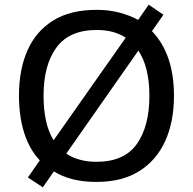

<svg xmlns="http://www.w3.org/2000/svg" viewBox="-20 -767 823 820"><path d="M723 -358Q723 -247 685.5 -164.5Q648 -82 574.5 -36Q501 10 392 10Q282 10 210 -35L163 33L99 -9L150 -82Q105 -130 83 -200.5Q61 -271 61 -359Q61 -469 97 -551Q133 -633 206.5 -679Q280 -725 393 -725Q444 -725 488.5 -713.5Q533 -702 570 -682L615 -747L678 -704L629 -634Q723 -536 723 -358ZM166 -358Q166 -299 176.5 -251Q187 -203 209 -168L517 -606Q467 -639 393 -639Q276 -639 221 -564Q166 -489 166 -358ZM618 -358Q618 -480 571 -551L263 -111Q288 -94 320.5 -85Q353 -76 392 -76Q510 -76 564 -151.5Q618 -227 618 -358Z"/></svg>

Font: Noto Sans Kayah Li Medium
Style: Regular
Weight: 500
Designer: Monotype Design Team, Sérgio Martins
Foundry: Monotype Imaging Inc.
Version: Version 2.002; ttfautohint (v1.8.4.7-5d5b)